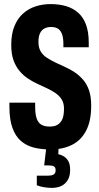

<svg xmlns="http://www.w3.org/2000/svg" viewBox="-20 -719 486 939"><path d="M226 12Q183 12 146.5 3Q110 -6 83 -29Q56 -52 41 -93Q26 -134 26 -198Q26 -202 26 -207.5Q26 -213 26 -217H152Q152 -212 152 -207Q152 -202 152 -197Q152 -160 159.5 -139Q167 -118 182.5 -109Q198 -100 223 -100Q237 -100 248 -103Q259 -106 268 -113.5Q277 -121 282.5 -131Q288 -141 290.5 -155.5Q293 -170 293 -188Q293 -214 282 -232Q271 -250 252.5 -263Q234 -276 211.5 -286.5Q189 -297 164 -308.5Q139 -320 116.5 -335Q94 -350 75.5 -372Q57 -394 46 -424.5Q35 -455 35 -499Q35 -553 50.5 -591Q66 -629 93 -653Q120 -677 154.5 -688Q189 -699 227 -699Q269 -699 303 -689Q337 -679 362 -657Q387 -635 400.5 -599Q414 -563 414 -510V-488H290V-503Q290 -530 284.5 -548.5Q279 -567 266 -577Q253 -587 229 -587Q211 -587 197 -579.5Q183 -572 175.5 -556Q168 -540 168 -514Q168 -487 178.5 -468.5Q189 -450 208 -437.5Q227 -425 249.5 -414Q272 -403 297 -392Q322 -381 344.5 -366Q367 -351 386 -329.5Q405 -308 415.5 -277Q426 -246 426 -202Q426 -128 401.5 -80.5Q377 -33 332 -10.5Q287 12 226 12ZM235 200Q215 200 194.5 196.5Q174 193 160 187V140H215Q234 140 243 134Q252 128 252 114Q252 99 243.5 94.5Q235 90 217 90H196L210 -28H268L265 35Q275 37 289 44Q303 51 313 67Q323 83 323 111Q323 139 314 156.5Q305 174 291.5 183.5Q278 193 263 196.5Q248 200 235 200Z"/></svg>

Font: Archivo ExtraCondensed
Style: Bold
Weight: 700
Width: 2
Designer: Hector Gatti
Foundry: Omnibus-Type
Version: Version 2.001